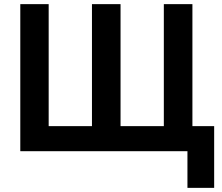

<svg xmlns="http://www.w3.org/2000/svg" viewBox="-20 -730 1073 927"><path d="M1014 177V-121H909V-710H771V-121H562V-710H424V-121H215V-710H78V0H885V177Z"/></svg>

Font: RT Raleway Bold
Style: Regular
Weight: 400
Designer: Matt McInerney, Pablo Impallari, Rodrigo Fuenzalida — Edited by Milan Moffatt in April 2016
Foundry: Matt McInerney, Pablo Impallari, Rodrigo Fuenzalida — Edited by Milan Moffatt in April 2016
Version: Version 3.001